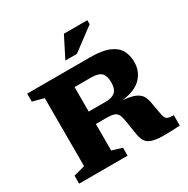

<svg xmlns="http://www.w3.org/2000/svg" viewBox="-204 -1118 1282 1306"><g transform="rotate(-30 437.0 -465.0)"><path d="M50 -644.5V-707H545.5Q636.5 -707 689.8 -685.2Q743 -663.5 766 -623.8Q789 -584 789 -530Q789 -456.5 740.5 -406.5Q692 -356.5 589.5 -344Q651.5 -338.5 685 -324Q718.5 -309.5 732.8 -283.8Q747 -258 752.5 -219L765 -148.5Q769.5 -118.5 776.5 -104.2Q783.5 -90 798.2 -85.8Q813 -81.5 840.5 -81.5V0Q754.5 6 700.8 4.5Q647 3 617.2 -8Q587.5 -19 574 -41.5Q560.5 -64 555 -100L537.5 -209Q532 -244 522.5 -262.5Q513 -281 492.5 -287.8Q472 -294.5 433.5 -294.5H351.5V-86.5L430.5 -62.5V0H50V-62.5L138.5 -86.5V-620.5ZM486.5 -392Q535.5 -392 559.8 -414.5Q584 -437 584 -488Q584 -537.5 562.2 -561Q540.5 -584.5 480 -584.5H351.5V-392ZM387.5 -772 470 -935H654V-903.5L478 -772Z"/></g></svg>

Font: Newsreader 6pt
Style: Bold
Weight: 700
Designer: Hugues Gentile
Foundry: Production Type
Version: Version 1.003; ttfautohint (v1.8.3)